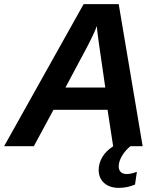

<svg xmlns="http://www.w3.org/2000/svg" viewBox="-41 -708 783 930"><path d="M535 202Q490 202 463.5 178.5Q437 155 437 115Q437 83 454.5 53Q472 23 508 0H507L480 -176H218L123 0H-21L364 -688H534L650 0H591Q566 20 550 47Q534 74 534 98Q534 116 544.5 125.5Q555 135 572 135Q595 135 622 124L613 186Q575 202 535 202ZM428 -582Q418 -552 380 -479L276 -284H469L437 -505Q428 -571 428 -582Z"/></svg>

Font: Libra Sans Modern
Style: Bold Italic
Weight: 700
Italic angle: -12°
Foundry: Stefan Peev, Context Ltd
Version: Version 1.000